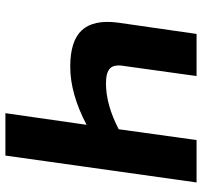

<svg xmlns="http://www.w3.org/2000/svg" viewBox="-38 -692 730 693"><g transform="rotate(90 326.5 -345.0)"><path d="M638 -690 541 0H388L430 -293Q318 -234 220 -234Q127 -234 88.5 -276Q50 -318 61 -405L102 -690H254L218 -431Q211 -393 226 -378Q241 -363 280 -363Q358 -363 446 -409L485 -690Z"/></g></svg>

Font: Ezarion
Style: Bold Italic
Weight: 700
Italic angle: -8°
Designer: Natanael Gama
Version: Version 1.001;PS 001.001;hotconv 1.0.70;makeotf.lib2.5.58329